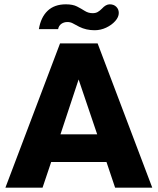

<svg xmlns="http://www.w3.org/2000/svg" viewBox="-20 -869 730 889"><path d="M5 0 258 -668H432L685 0H513L473 -119H217L177 0ZM260 -247H430L344 -501ZM418 -729Q379 -729 347 -745Q328 -755 317 -761Q306 -767 292 -767Q276 -767 264 -758.5Q252 -750 249 -734H160Q169 -789 200.5 -819Q232 -849 285 -849Q317 -849 336.5 -839Q356 -829 372.5 -818.5Q389 -808 409 -808Q423 -808 432.5 -813.5Q442 -819 452 -829Q470 -849 488 -849Q507 -849 518.5 -837.5Q530 -826 530 -809Q530 -790 513.5 -771.5Q497 -753 471.5 -741Q446 -729 418 -729Z"/></svg>

Font: Atkinson Hyperlegible
Style: Bold
Weight: 700
Designer: Elliott Scott, Megan Eiswerth, Linus Boman, Theodore Petrosky
Foundry: Braille Institute
Version: Version 1.006; ttfautohint (v1.8.3)